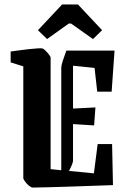

<svg xmlns="http://www.w3.org/2000/svg" viewBox="-20 -834 580 865"><path d="M28 -553V-602Q43 -604 65 -607Q87 -610 109.5 -612.5Q132 -615 148.5 -616Q165 -617 169 -616Q176 -615 184.5 -606.5Q193 -598 200 -589Q207 -580 208 -576V-72L256 -67V-529Q256 -539 263 -560.5Q270 -582 279 -606H496L483 -421H418L406 -528L309 -538V-345L410 -350L404 -269L309 -275V-110Q309 -99 291 -64L403 -53L420 -185H485L489 0Q376 4 286 7Q196 10 128 11Q121 11 111.5 3.5Q102 -4 94.5 -14Q87 -24 85 -30V-535ZM192 -658 151 -698 260 -814H331L440 -698L399 -658L300 -728H290Z"/></svg>

Font: Grenze Gotisch SemiBold
Style: Regular
Weight: 600
Designer: Renata Polastri
Foundry: Omnibus-Type
Version: Version 1.001